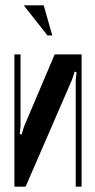

<svg xmlns="http://www.w3.org/2000/svg" viewBox="-20 -700 356 720"><path d="M286 -496V0H264V-400L267 -430L260 -431L250 -401L76 0H34V-496H57V-227L54 -197L61 -196L70 -225L185 -496ZM158 -567 69 -680H144L176 -567Z"/></svg>

Font: Moniqa Extra Bold Narrow Heading
Style: Regular
Weight: 800
Width: 4
Designer: Rajesh Rajput
Foundry: Rajesh Rajput
Version: Version 1.000;December 15, 2022;FontCreator 14.0.0.2794 32-b